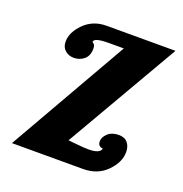

<svg xmlns="http://www.w3.org/2000/svg" viewBox="-98 -587 640 673"><g transform="rotate(20 222.5 -250.0)"><path d="M323 -91Q304 -92 304 -112Q304 -127 319 -141Q334 -155 360 -155Q382 -155 393 -141.5Q404 -128 404 -107Q404 -69 370 -34.5Q336 0 282 0H17L272 -446H216Q161 -446 161 -430L166 -426Q172 -422 172 -408Q172 -382 156 -368.5Q140 -355 118 -355Q99 -355 85.5 -366.5Q72 -378 72 -399Q72 -434 105 -467Q138 -500 188 -500H445L200 -77Q203 -77 231.5 -74Q260 -71 276 -71Q319 -71 323 -91Z"/></g></svg>

Font: Lobster Two
Style: Bold Italic
Weight: 700
Designer: Pablo Impallari
Foundry: Pablo Impallari. www.impallari.com
Version: Version 2.000